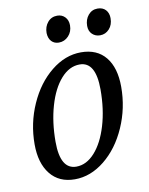

<svg xmlns="http://www.w3.org/2000/svg" viewBox="-79 -734 622 802"><g transform="rotate(-10 232.0 -333.0)"><path d="M33 -163Q33 -252 68.5 -332Q104 -412 163.5 -460Q223 -508 290 -508Q358 -508 394.5 -463Q431 -418 431 -337Q431 -247 395.5 -166.5Q360 -86 300.5 -38Q241 10 174 10Q107 10 70 -36.5Q33 -83 33 -163ZM344 -341Q344 -459 276 -459Q232 -459 196.5 -419Q161 -379 141 -310Q121 -241 121 -158Q121 -41 189 -41Q232 -41 267.5 -80.5Q303 -120 323.5 -188.5Q344 -257 344 -341ZM335 -612Q335 -639 350.5 -657.5Q366 -676 390 -676Q412 -676 424.5 -662.5Q437 -649 437 -627Q437 -599 421 -581.5Q405 -564 382 -564Q362 -564 348.5 -577Q335 -590 335 -612ZM163 -612Q163 -639 178.5 -657.5Q194 -676 219 -676Q239 -676 252 -662.5Q265 -649 265 -627Q265 -600 248 -582Q231 -564 207 -564Q188 -564 176 -576.5Q164 -589 163 -612Z"/></g></svg>

Font: Andada Pro
Style: Italic
Weight: 400
Italic angle: -7°
Designer: Carolina Giovagnoli
Foundry: Huerta Tipografica
Version: Version 3.005; ttfautohint (v1.8.4)